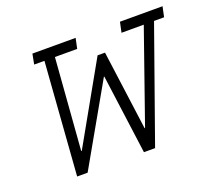

<svg xmlns="http://www.w3.org/2000/svg" viewBox="-99 -679 896 807"><g transform="rotate(-20 349.5 -275.0)"><path d="M117.2 -549.8H310.5L300.8 -503.9H201.2L169.9 -95.7L171.9 -93.8L372.1 -449.2H405.3L453.1 -93.8H455.1L598.6 -503.9H499L508.8 -549.8H699.2L689.5 -503.9H644.5L465.8 0H416L368.2 -355.5H366.2L164.1 0H117.2L154.3 -503.9H108.4Z"/></g></svg>

Font: Thabit-Oblique
Style: Oblique
Weight: 500
Designer: Regenerated by Nadim Shaikli
Foundry: MAK Alagha
Version: 0.01